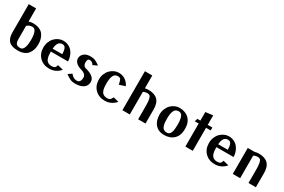

<svg xmlns="http://www.w3.org/2000/svg" viewBox="97 -1733 4168 2816"><g transform="rotate(30 2181.5 -325.0)"><path d="M192.9 -363.8V-147.9Q192.9 -113.8 198 -92.3Q203.1 -70.8 215.3 -59.3Q227.5 -47.9 242.9 -43.9Q258.3 -40 283.2 -40Q304.2 -40 319.8 -55.9Q335.4 -71.8 343.8 -98.6Q352.1 -125.5 356 -155.8Q359.9 -186 359.9 -220.2Q359.9 -399.9 283.2 -399.9Q227.5 -399.9 192.9 -363.8ZM192.9 -438Q228.5 -450.2 268.1 -450.2Q326.2 -450.2 369.1 -432.1Q412.1 -414.1 436.8 -381.8Q461.4 -349.6 473.1 -309.3Q484.9 -269 484.9 -220.2Q484.9 -171.4 472.9 -131.1Q460.9 -90.8 436 -58.6Q411.1 -26.4 368.4 -8.3Q325.7 9.8 268.1 9.8Q234.9 9.8 208.5 5.9Q182.1 2 154.8 -10Q127.4 -22 109.1 -42.2Q90.8 -62.5 79.3 -97.7Q67.9 -132.8 67.9 -180.2V-660.2H192.9Z M695.8 -220.2Q695.8 -185.1 698.7 -158.9Q701.7 -132.8 709.2 -109.6Q716.8 -86.4 729.7 -71.8Q742.7 -57.1 763.4 -48.6Q784.2 -40 812 -40Q848.1 -40 864.7 -54.9Q881.3 -69.8 886.7 -100.1L981.9 -77.1Q950.2 -37.1 903.1 -13.7Q856 9.8 796.9 9.8Q698.2 9.8 634.5 -53.5Q570.8 -116.7 570.8 -220.2Q570.8 -271 588.9 -314.9Q606.9 -358.9 636.2 -387.9Q665.5 -417 702.4 -433.6Q739.3 -450.2 776.9 -450.2Q827.1 -450.2 868.2 -429.9Q909.2 -409.7 934.3 -376.2Q959.5 -342.8 973.1 -302.5Q986.8 -262.2 986.8 -220.2ZM697.8 -270H860.8Q859.9 -300.8 856.4 -322.3Q853 -343.8 845.7 -362.5Q838.4 -381.3 825 -390.6Q811.5 -399.9 792 -399.9Q746.6 -399.9 724.4 -366.9Q702.1 -334 697.8 -270Z M1397.9 -388.2 1323.7 -353Q1297.4 -398.9 1252 -398.9Q1214.8 -398.9 1214.8 -335.9Q1214.8 -307.1 1228.3 -287.4Q1241.7 -267.6 1261.7 -263.2Q1338.9 -245.6 1382.8 -210.9Q1426.8 -176.3 1426.8 -127.9Q1426.8 -59.1 1375.5 -24.7Q1324.2 9.8 1240.7 9.8Q1212.4 9.8 1191.4 6.1Q1170.4 2.4 1148.4 -8.5Q1126.5 -19.5 1114 -27.8Q1101.6 -36.1 1071.8 -57.1L1133.8 -98.1Q1174.8 -40 1237.8 -40Q1269 -40 1285.4 -63.2Q1301.8 -86.4 1301.8 -127.9Q1301.8 -146 1293.5 -161.1Q1285.2 -176.3 1271.7 -186.3Q1258.3 -196.3 1245.1 -202.4Q1231.9 -208.5 1218.8 -211.9Q1160.2 -227.1 1125 -258.5Q1089.8 -290 1089.8 -335.9Q1089.8 -381.3 1128.2 -415.8Q1166.5 -450.2 1237.8 -450.2Q1286.1 -450.2 1317.6 -436.8Q1349.1 -423.3 1397.9 -388.2Z M1802.7 -296.9Q1800.3 -306.6 1795.9 -325Q1791.5 -343.3 1789.3 -350.8Q1787.1 -358.4 1782 -370.4Q1776.9 -382.3 1771 -387.2Q1765.1 -392.1 1755.4 -396Q1745.6 -399.9 1731.9 -399.9Q1678.7 -399.9 1657.2 -354.5Q1635.7 -309.1 1635.7 -220.2Q1635.7 -185.1 1638.7 -158.9Q1641.6 -132.8 1649.2 -109.6Q1656.7 -86.4 1669.7 -71.8Q1682.6 -57.1 1703.4 -48.6Q1724.1 -40 1752 -40Q1762.7 -40 1771 -41Q1779.3 -42 1786.1 -45.7Q1793 -49.3 1797.4 -51.8Q1801.8 -54.2 1807.1 -61.3Q1812.5 -68.4 1814.7 -71.8Q1816.9 -75.2 1823 -85.4Q1829.1 -95.7 1832 -100.1L1921.9 -77.1Q1890.1 -37.1 1843 -13.7Q1795.9 9.8 1736.8 9.8Q1638.2 9.8 1574.5 -53.5Q1510.7 -116.7 1510.7 -220.2Q1510.7 -271 1528.8 -314.9Q1546.9 -358.9 1576.2 -387.9Q1605.5 -417 1642.3 -433.6Q1679.2 -450.2 1716.8 -450.2Q1782.2 -450.2 1829.6 -417.2Q1877 -384.3 1902.8 -330.1Z M2160.2 -382.8V0H2035.2V-660.2H2160.2V-442.9Q2193.8 -450.2 2217.3 -450.2Q2322.8 -450.2 2374.5 -398.4Q2426.3 -346.7 2426.3 -240.2V0H2301.3V-228Q2301.3 -296.9 2293.5 -335Q2285.6 -373 2271.5 -386.5Q2257.3 -399.9 2232.4 -399.9Q2193.4 -399.9 2160.2 -382.8Z M2843.3 -220.2Q2843.3 -262.2 2839.4 -293.2Q2835.4 -324.2 2826.4 -349.4Q2817.4 -374.5 2800.5 -387.2Q2783.7 -399.9 2759.3 -399.9Q2706.5 -399.9 2684.8 -354.2Q2663.1 -308.6 2663.1 -220.2Q2663.1 -185.5 2665.5 -159.2Q2668 -132.8 2674.6 -109.6Q2681.2 -86.4 2691.7 -71.5Q2702.1 -56.6 2719.2 -48.3Q2736.3 -40 2759.3 -40Q2784.7 -40 2801.8 -52.7Q2818.8 -65.4 2827.6 -90.8Q2836.4 -116.2 2839.8 -146.7Q2843.3 -177.2 2843.3 -220.2ZM2744.1 9.8Q2647.5 9.8 2592.8 -52.2Q2538.1 -114.3 2538.1 -220.2Q2538.1 -271 2556.2 -314.9Q2574.2 -358.9 2603.5 -387.9Q2632.8 -417 2669.7 -433.6Q2706.5 -450.2 2744.1 -450.2Q2845.2 -450.2 2906.7 -391.1Q2968.3 -332 2968.3 -220.2Q2968.3 -108.4 2906.7 -49.3Q2845.2 9.8 2744.1 9.8Z M3226.6 -390.1V0H3101.6V-390.1H3035.6L3050.8 -439.9H3101.6V-585L3226.6 -600.1V-439.9H3304.7V-390.1Z M3499.5 -220.2Q3499.5 -185.1 3502.4 -158.9Q3505.4 -132.8 3512.9 -109.6Q3520.5 -86.4 3533.4 -71.8Q3546.4 -57.1 3567.1 -48.6Q3587.9 -40 3615.7 -40Q3651.9 -40 3668.5 -54.9Q3685.1 -69.8 3690.4 -100.1L3785.6 -77.1Q3753.9 -37.1 3706.8 -13.7Q3659.7 9.8 3600.6 9.8Q3502 9.8 3438.2 -53.5Q3374.5 -116.7 3374.5 -220.2Q3374.5 -271 3392.6 -314.9Q3410.6 -358.9 3439.9 -387.9Q3469.2 -417 3506.1 -433.6Q3543 -450.2 3580.6 -450.2Q3630.9 -450.2 3671.9 -429.9Q3712.9 -409.7 3738 -376.2Q3763.2 -342.8 3776.9 -302.5Q3790.5 -262.2 3790.5 -220.2ZM3501.5 -270H3664.6Q3663.6 -300.8 3660.2 -322.3Q3656.7 -343.8 3649.4 -362.5Q3642.1 -381.3 3628.7 -390.6Q3615.2 -399.9 3595.7 -399.9Q3550.3 -399.9 3528.1 -366.9Q3505.9 -334 3501.5 -270Z M4020.5 -439.9Q4054.2 -450.2 4086.4 -450.2Q4191.9 -450.2 4243.7 -398.4Q4295.4 -346.7 4295.4 -240.2V0H4170.4V-228Q4170.4 -296.9 4162.6 -335Q4154.8 -373 4140.6 -386.5Q4126.5 -399.9 4101.6 -399.9Q4062.5 -399.9 4029.3 -382.8V0H3904.3V-439.9Z"/></g></svg>

Font: Pfennig
Style: Bold
Weight: 700
Version: Version 20120410 ; ttfautohint (v0.8)